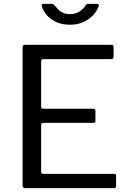

<svg xmlns="http://www.w3.org/2000/svg" viewBox="-20 -974 668 994"><path d="M97 -728Q97 -742 109 -742H558Q568 -742 568 -731V-680Q568 -668 555 -668H206Q193 -668 193 -656V-422Q193 -411 204 -411H463Q474 -411 474 -400V-347Q474 -343 472 -340.5Q470 -338 463 -338H204Q193 -338 193 -327V-84Q193 -74 203 -74H570Q581 -74 581 -64V-11Q581 -6 578.5 -3Q576 0 570 0H111Q97 0 97 -14V-728ZM482 -954Q495 -954 491 -943Q483 -919 463.5 -897Q444 -875 413.5 -860.5Q383 -846 342 -846Q302 -846 272 -859.5Q242 -873 222.5 -895.5Q203 -918 196 -944Q195 -947 196 -950.5Q197 -954 202 -954H248Q254 -954 257 -952Q260 -950 264 -945Q270 -937 279.5 -926.5Q289 -916 304.5 -908.5Q320 -901 342 -901Q373 -901 393.5 -915.5Q414 -930 423 -946Q426 -951 428.5 -952.5Q431 -954 435 -954Z"/></svg>

Font: Libre Franklin
Style: Regular
Weight: 400
Designer: Pablo Impallari, Rodrigo Fuenzalida, Nhung Nguyen
Foundry: Impallari Type
Version: Version 3.000